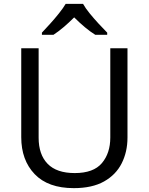

<svg xmlns="http://www.w3.org/2000/svg" viewBox="-20 -964 771 994"><path d="M640 -252Q640 -178 610 -118.5Q580 -59 518.5 -24.5Q457 10 362 10Q229 10 159.5 -62.5Q90 -135 90 -254V-714H180V-251Q180 -164 226.5 -116Q273 -68 367 -68Q464 -68 507.5 -119.5Q551 -171 551 -252V-714H640ZM410 -944Q422 -922 444.5 -894.5Q467 -867 491.5 -840.5Q516 -814 535 -795V-784H473Q447 -800 419 -823.5Q391 -847 364 -874Q337 -847 310 -824Q283 -801 257 -784H197V-795Q216 -815 239.5 -841Q263 -867 285 -894.5Q307 -922 320 -944Z"/></svg>

Font: Noto Sans Tamil Supplement
Style: Regular
Weight: 400
Designer: Ek Type
Foundry: Ek Type
Version: Version 2.001; ttfautohint (v1.8.4.7-5d5b)